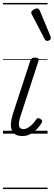

<svg xmlns="http://www.w3.org/2000/svg" viewBox="-20 -905 364 1300"><path d="M131 16Q103 16 85.5 6Q68 -4 60 -23.5Q52 -43 54 -70.5Q56 -98 67 -133L185 -494Q190 -506 196.5 -510.5Q203 -515 218 -515Q232 -515 238.5 -509.5Q245 -504 241 -494L117 -113Q109 -87 108 -68.5Q107 -50 114.5 -40.5Q122 -31 138 -31Q154 -31 170 -40.5Q186 -50 200 -64.5Q214 -79 223 -94Q228 -101 235 -104Q242 -107 253 -100Q264 -94 265 -86.5Q266 -79 261 -71Q249 -52 230 -31.5Q211 -11 186.5 2.5Q162 16 131 16ZM299 -628Q295 -628 291 -630Q287 -632 283 -639L195 -808Q193 -812 192 -815Q191 -818 192 -822Q193 -829 200 -834.5Q207 -840 215.5 -844Q224 -848 232 -848Q243 -848 250 -832L322 -659Q323 -655 323.5 -652Q324 -649 324 -646Q323 -637 314.5 -632.5Q306 -628 299 -628ZM0 365H302V375H0ZM0 -20H302V0H0ZM0 -505H302V-500H0ZM0 -885H302V-875H0Z"/></svg>

Font: Playwrite DK Loopet Guides
Style: Regular
Weight: 400
Designer: Veronika Burian, José Scaglione
Foundry: TypeTogether
Version: Version 1.003